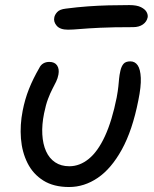

<svg xmlns="http://www.w3.org/2000/svg" viewBox="-20 -741 618 771"><path d="M257.4 10Q195.4 10 154 -16Q112.6 -42 90.5 -86.2Q68.4 -130.4 64.1 -184.8Q59.8 -239.2 71 -296.2Q80 -342.6 96.3 -383.6Q112.6 -424.6 137.6 -467.8Q143.4 -480 153.7 -486.2Q164 -492.4 178 -492.4Q199.8 -492.4 209.3 -478.1Q218.8 -463.8 214.6 -441.4Q211.8 -426.4 205.4 -413.2Q199 -400 190.4 -383.7Q181.8 -367.4 172.9 -343.9Q164 -320.4 157 -285.8Q147.8 -240.4 149.9 -201.5Q152 -162.6 164.9 -133.8Q177.8 -105 201.5 -89.2Q225.2 -73.4 258.4 -73.4Q300.2 -73.4 336.7 -103.2Q373.2 -133 401.5 -194.4Q429.8 -255.8 448.6 -349.6Q453.6 -377 455.3 -394.2Q457 -411.4 458.3 -425.6Q459.6 -439.8 463.4 -456.6Q467.4 -474.4 475.9 -484.5Q484.4 -494.6 503.6 -494.6Q522 -494.6 532.9 -478.8Q543.8 -463 545.4 -428.3Q547 -393.6 535.4 -337.4Q511.8 -217.8 469.4 -140.8Q427 -63.8 372.7 -26.9Q318.4 10 257.4 10ZM253 -621.8Q221.2 -621.8 207.7 -637.6Q194.2 -653.4 198 -670.8Q199.6 -681.2 209.6 -692.4Q219.6 -703.6 244.4 -706.4Q290.8 -712.4 332.5 -715.4Q374.2 -718.4 415 -719.5Q455.8 -720.6 499.4 -720.6Q529.6 -720.6 546.3 -712.1Q563 -703.6 568.8 -692.5Q574.6 -681.4 573 -671.6Q569.4 -653.8 553.9 -642.9Q538.4 -632 514.6 -632Q432.6 -632 381.4 -629.5Q330.2 -627 300.7 -624.4Q271.2 -621.8 253 -621.8Z"/></svg>

Font: Shantell Sans Light
Style: Italic
Weight: 300
Italic angle: -11°
Designer: Stephen Nixon, Anya Danilova, Shantell Martin
Foundry: Arrow Type
Version: Version 1.008;[ac192a2d6]